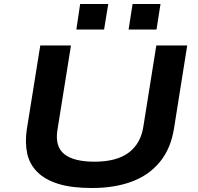

<svg xmlns="http://www.w3.org/2000/svg" viewBox="-20 -933 995 963"><path d="M441 10Q339 10 272 -11Q205 -32 166.5 -71Q128 -110 116.5 -163Q105 -216 114 -281L182 -705H336L268 -281Q255 -198 302.5 -160Q350 -122 454 -122Q565 -122 625.5 -167.5Q686 -213 699 -298L764 -705H919L853 -290Q837 -188 782 -121Q727 -54 640.5 -22Q554 10 441 10ZM625 -785 645 -913H785L765 -785ZM363 -785 382 -913H523L502 -785Z"/></svg>

Font: Nunito Sans 7pt Expanded
Style: Bold Italic
Weight: 700
Width: 7
Italic angle: -9°
Designer: Vernon Adams
Foundry: Vernon Adams
Version: Version 3.101;gftools[0.9.27]